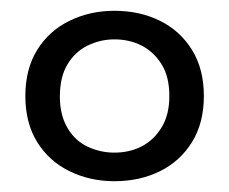

<svg xmlns="http://www.w3.org/2000/svg" viewBox="-20 -613 425 356"><path d="M192 -277Q147 -277 109 -295.5Q71 -314 49 -349.5Q27 -385 27 -435Q27 -485 49 -520.5Q71 -556 109 -574.5Q147 -593 192 -593Q239 -593 276.5 -574.5Q314 -556 336 -520.5Q358 -485 358 -435Q358 -385 336 -349.5Q314 -314 276.5 -295.5Q239 -277 192 -277ZM192 -330Q220 -330 242.5 -341.5Q265 -353 279.5 -376.5Q294 -400 294 -435Q294 -471 279.5 -494Q265 -517 242.5 -528.5Q220 -540 192 -540Q166 -540 142.5 -528.5Q119 -517 105 -493.5Q91 -470 91 -434Q91 -400 105 -376Q119 -352 142.5 -341Q166 -330 192 -330Z"/></svg>

Font: Rokkitt SemiBold
Style: Regular
Weight: 400
Version: Version 3.103